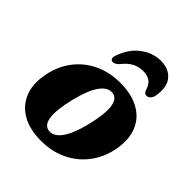

<svg xmlns="http://www.w3.org/2000/svg" viewBox="-198 -833 975 975"><g transform="rotate(45 290.0 -345.5)"><path d="M334 -480Q413 -479.5 467 -449Q521 -418.5 543.8 -362.5Q566.5 -306.5 552.5 -230Q538.5 -155 496.2 -100Q454 -45 390.5 -15.2Q327 14.5 248.5 13.5Q170 13 116.5 -17.8Q63 -48.5 40.2 -104.5Q17.5 -160.5 31.5 -236.5Q45.5 -312 87.5 -367Q129.5 -422 192.8 -451.5Q256 -481 334 -480ZM243.5 -51.5Q280 -45.5 311.5 -87.2Q343 -129 366 -224.5Q408.5 -404 339.5 -415.5Q303.5 -421 272.2 -379.2Q241 -337.5 218 -242Q175.5 -63 243.5 -51.5ZM369.5 -604.5Q338 -604.5 311.5 -590.5Q285 -576.5 260 -544.5Q243 -527 229 -527Q216.5 -527 213 -536.2Q209.5 -545.5 215 -560Q239.5 -631 289.5 -668Q339.5 -705 396.5 -705Q454 -705 484.8 -668Q515.5 -631 502.5 -560Q499.5 -545.5 490.5 -536.2Q481.5 -527 469 -527Q455 -527 448.5 -544.5Q439.5 -575.5 421 -590Q402.5 -604.5 369.5 -604.5Z"/></g></svg>

Font: Fraunces 9pt S000
Style: Bold Italic
Weight: 700
Italic angle: -16°
Version: Version 1.000; ttfautohint (v1.8.3)